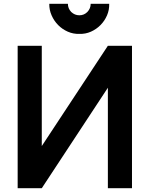

<svg xmlns="http://www.w3.org/2000/svg" viewBox="-20 -991 788 1011"><path d="M555 -971Q556 -939 543.5 -910Q531 -881 509.2 -859Q487.5 -837 458.8 -824.2Q430 -811.5 398 -812.5Q366 -811.5 337 -824.2Q308 -837 286.2 -859Q264.5 -881 251.8 -910Q239 -939 239.5 -971H337.5Q337.5 -946.5 355 -928Q373.5 -910.5 398 -910.5Q422.5 -910.5 440 -928Q457.5 -946.5 457.5 -971ZM675 -750V0H548V-529L200 0H73V-750H200V-222L548 -750Z"/></svg>

Font: Russisch Sans
Style: Bold
Weight: 700
Designer: Michael Sharanda (font) & Cristiano Sobral (main changes)
Foundry: Michael Sharanda
Version: Version 2.00;September 8, 2020;FontCreator 13.0.0.2681 64-bi